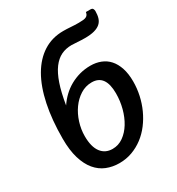

<svg xmlns="http://www.w3.org/2000/svg" viewBox="-179 -859 903 980"><g transform="rotate(-30 272.0 -369.0)"><path d="M49.5 -245.5Q49.5 -356.5 68 -444.5Q86.5 -532.5 122 -593.8Q157.5 -655 209 -687.8Q260.5 -720.5 326.5 -720.5Q347.5 -720.5 369.8 -718.8Q392 -717 416.5 -717Q433 -717 443.8 -718.2Q454.5 -719.5 461 -723Q467.5 -726.5 470.8 -732.2Q474 -738 475.5 -746.5H502Q513 -746.5 516.5 -740Q520 -733.5 520 -726.5Q520 -703.5 514.5 -686Q509 -668.5 495.8 -657Q482.5 -645.5 460.5 -639.5Q438.5 -633.5 405.5 -633.5Q383.5 -633.5 362.5 -635.2Q341.5 -637 327 -637Q293.5 -637 266 -623.8Q238.5 -610.5 216.2 -580.8Q194 -551 177.5 -502.8Q161 -454.5 149.5 -384Q166.5 -409.5 188.5 -430.5Q210.5 -451.5 237.2 -466.5Q264 -481.5 294.2 -489.8Q324.5 -498 358 -498Q390.5 -498 418 -487.2Q445.5 -476.5 465.2 -454.5Q485 -432.5 496.2 -398.8Q507.5 -365 507.5 -319Q507.5 -278.5 498.8 -238.5Q490 -198.5 473.5 -162.2Q457 -126 433.5 -95Q410 -64 380 -41.2Q350 -18.5 314.5 -5.5Q279 7.5 239 7.5Q199 7.5 164.2 -6.5Q129.5 -20.5 104 -51Q78.5 -81.5 64 -129.5Q49.5 -177.5 49.5 -245ZM153.5 -200.5Q153.5 -137.5 177.8 -105.2Q202 -73 245 -73Q280 -73 308.8 -93.5Q337.5 -114 358 -147.5Q378.5 -181 389.8 -223.5Q401 -266 401 -310.5Q401 -421 321 -421Q284.5 -421 253.8 -401.5Q223 -382 200.8 -350.8Q178.5 -319.5 166 -280Q153.5 -240.5 153.5 -200.5Z"/></g></svg>

Font: Lato Semibold
Style: Italic
Weight: 600
Italic angle: -7°
Designer: Lukasz Dziedzic
Foundry: tyPoland Lukasz Dziedzic
Version: Version 2.006; 2014-01-15